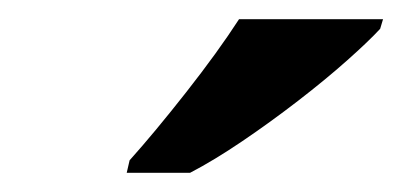

<svg xmlns="http://www.w3.org/2000/svg" viewBox="-20 -786 419 200"><path d="M112 -606 115 -619Q141 -648 174 -690Q207 -732 229 -766H379L376 -756Q364 -743 341.5 -723Q319 -703 290.5 -681Q262 -659 232.5 -639Q203 -619 178 -606Z"/></svg>

Font: Noto Serif SemiCondensed
Style: Bold Italic
Weight: 700
Width: 4
Italic angle: -12°
Designer: Monotype Design Team
Foundry: Monotype Imaging Inc.
Version: Version 2.014